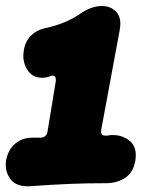

<svg xmlns="http://www.w3.org/2000/svg" viewBox="-45 -624 513 654"><path d="M62 10Q11 14 -9.5 -14Q-30 -42 -24 -78Q-18 -113 6 -134Q30 -155 65 -155H91Q114 -155 117 -177L145 -347Q147 -369 130 -366Q123 -363 115 -361Q107 -359 99 -359Q64 -359 47 -388Q30 -417 36 -451Q40 -482 60.5 -502.5Q81 -523 113 -529Q148 -537 175.5 -548.5Q203 -560 231 -579Q267 -603 300 -603.5Q333 -604 351.5 -583Q370 -562 363 -523L300 -183Q298 -171 301.5 -166.5Q305 -162 316 -162Q322 -162 326.5 -163Q331 -164 336 -164Q372 -165 397.5 -143.5Q423 -122 416 -77Q409 -36 381 -18Q353 0 317 0Q249 0 190.5 2.5Q132 5 62 10Z"/></svg>

Font: Winky Sans ExtraBold
Style: Italic
Weight: 800
Italic angle: -8.97852°
Designer: Simon Atzbach
Foundry: typofactur
Version: Version 1.205